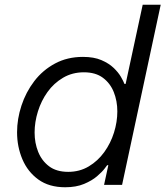

<svg xmlns="http://www.w3.org/2000/svg" viewBox="-20 -780 698 810"><path d="M255 10Q187 10 142 -22.5Q97 -55 74.5 -108Q52 -161 52 -222Q52 -278 70.5 -334.5Q89 -391 124.5 -437.5Q160 -484 212 -512Q264 -540 330 -540Q376 -540 407.5 -526.5Q439 -513 459 -494Q479 -475 490 -456Q501 -437 505 -426H510L582 -760H658L495 0H419L437 -83H432Q432 -83 421.5 -69Q411 -55 389.5 -36.5Q368 -18 334.5 -4Q301 10 255 10ZM268 -55Q316 -55 354.5 -78Q393 -101 420 -138.5Q447 -176 461 -221Q475 -266 475 -310Q475 -354 460 -391.5Q445 -429 414 -452Q383 -475 334 -475Q285 -475 246 -452Q207 -429 180.5 -392Q154 -355 140 -310Q126 -265 126 -221Q126 -177 141 -139.5Q156 -102 187 -78.5Q218 -55 268 -55Z"/></svg>

Font: Be Vietnam Pro Light
Style: Italic
Weight: 300
Italic angle: -12°
Designer: Lam Bao, Tony Le, Vietanh Nguyen
Foundry: Yellow Type Foundry
Version: Version 1.002; ttfautohint (v1.8.3)